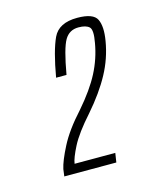

<svg xmlns="http://www.w3.org/2000/svg" viewBox="-61 -724 306 392"><g transform="rotate(-15 92.0 -528.0)"><path d="M28.5 -375H138.5L141.5 -394.5H55.5Q57 -406 69 -429.5Q81 -453 111 -486.5Q141 -521 158.2 -552.8Q175.5 -584.5 181.5 -620.5Q186.5 -650 179 -665.5Q171.5 -681 137.5 -681Q98.5 -681 86.2 -654.8Q74 -628.5 64.5 -574H86.5Q96 -628 105.8 -644.8Q115.5 -661.5 135 -661.5Q151 -661.5 157.8 -655Q164.5 -648.5 159.5 -622Q154 -590 139 -561Q124 -532 94.5 -498Q63.5 -464 48.8 -435.2Q34 -406.5 30.5 -390Z"/></g></svg>

Font: Anybody ExtraCondensed ExtraLight
Style: Italic
Weight: 250
Width: 2
Italic angle: -10°
Version: Version 1.113;gftools[0.9.25]